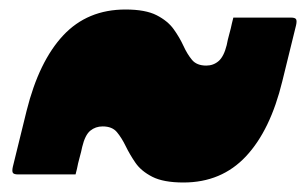

<svg xmlns="http://www.w3.org/2000/svg" viewBox="-20 -502 644 404"><path d="M366 -118Q324 -118 300.5 -130Q277 -142 265 -159.5Q253 -177 244.5 -194.5Q236 -212 226 -224Q216 -236 196 -236Q181 -236 170 -227Q159 -218 153 -193Q151 -183 147.5 -170.5Q144 -158 142 -147L139 -135H18Q9 -135 7 -138.5Q5 -142 7 -151L36 -269Q62 -373 113 -427.5Q164 -482 244 -482Q286 -482 309.5 -470Q333 -458 345.5 -440.5Q358 -423 366 -405.5Q374 -388 384 -376Q394 -364 414 -364Q429 -364 440 -373.5Q451 -383 457 -407Q459 -418 462.5 -430.5Q466 -443 468 -453L471 -465H592Q601 -465 603 -461.5Q605 -458 603 -449L574 -331Q549 -228 497.5 -173Q446 -118 366 -118Z"/></svg>

Font: Recursive Sn Lnr St XBk
Style: Italic
Weight: 1000
Italic angle: -15°
Version: Version 1.079;hotconv 1.0.112;makeotfexe 2.5.65598; ttfautoh